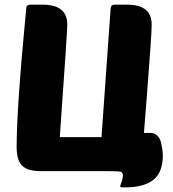

<svg xmlns="http://www.w3.org/2000/svg" viewBox="-20 -730 737 819"><path d="M432 0H154Q95 0 72 -26Q51 -49 51 -103Q51 -271 92 -695Q93 -710 108 -710H163Q267 -710 267 -625Q267 -594 235 -145H413L452 -695Q453 -710 468 -710H523Q627 -710 627 -625Q627 -583 606 -315Q599 -226 594 -163H622Q637 -164 651.5 -151Q666 -138 670 -106Q680 -59 668 -16Q667 -12 663.5 -2.5Q660 7 651 20Q610 73 500 69Q488 70 496 54Q515 2 490 2Q484 0 432 0Z"/></svg>

Font: PoetsenOne
Style: Regular
Weight: 400
Designer: Rodrigo Fuenzalida, Pablo Impallari
Foundry: Pablo Impallari, Rodrigo Fuenzalida
Version: Version 1.000